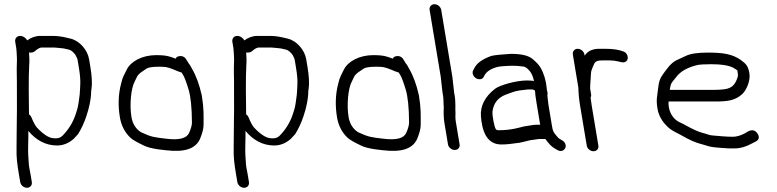

<svg xmlns="http://www.w3.org/2000/svg" viewBox="-20 -714 3678 909"><path d="M117.3 -172.6C116.1 -220.9 115 -357.8 118 -399.2C119.2 -416 119.5 -428.7 118.9 -438C118.3 -446 118.1 -455.9 117.5 -465.7C126.7 -463.8 137.1 -465.3 144 -470.8L155.1 -479.7C164.6 -486.6 172.7 -489 177 -489H236.7C246.5 -489 260.4 -486.2 274.4 -485.5C282.8 -485 296.5 -481 307.1 -478.8C315.6 -477 328.1 -466.9 337.4 -453.7L343.7 -441.1C345.6 -437.3 346.8 -433.5 347.5 -429.5L353.6 -392.5C364.2 -328.8 359.6 -308.8 357.2 -265.6C349 -202 349.1 -207.7 337.7 -171.3C324.4 -132.2 303.1 -98.9 275.7 -71.3C267.3 -62.9 257.1 -59 242.8 -59C238 -59 234.1 -59.3 229.8 -59.9C211.1 -62.1 185.4 -77.2 154 -111C147.5 -118.6 139 -133.8 129.7 -156.2C127.4 -162.4 123.9 -168 117.3 -172.6ZM74.9 -544C59.9 -544 49.5 -531.5 52 -516.5L57 -486.5C57.9 -481.2 58.5 -474.9 58.7 -467.6C59.3 -448.3 60.9 -437.6 60 -419.1C57.9 -377.2 60.6 -348.7 60 -295.8C59.4 -237.4 61 -208.2 59.7 -159.1C58.8 -123.5 59.1 -48.2 58.3 -12.5C57.2 31.9 61.4 62.5 69.4 110.5L75.6 147.5C78.2 163.1 92.6 175 107.6 175C122.7 175 133.2 163.1 130.6 147.5L124.4 110.5C121.4 92.5 117.6 78.3 116.6 64.2C114.5 32.2 112.1 11.6 113.4 -26.3C114.3 -51 114.2 -72.7 114.3 -94.3C149.8 -50.8 196.4 -25.2 249.6 -25.2C279.6 -25.2 305.9 -36.3 328.4 -56.3L328.8 -56.6L329.1 -56.9C336.9 -65.2 343.8 -72.4 349.2 -78.7L349.8 -79.3L350.2 -80C365.6 -105.1 378.4 -132.8 388.6 -163C418.2 -251 409.4 -291.9 413 -290.9C417.1 -317.7 415.2 -353.3 407.7 -398.1L401.8 -433.6C394.4 -477.9 356.2 -521.4 314.1 -531.1L293.2 -536.1C274.9 -540.5 252.9 -544 229.2 -544H170.3C148 -544 127.1 -536.2 108.6 -522.7C102.9 -534.5 89 -544 74.9 -544Z M847.9 -357.2C852.9 -349.1 861.9 -326.2 872.6 -290.9C882.8 -257.6 888.4 -204.5 888.7 -133C888.7 -122.2 884.4 -105.2 874.9 -84.1C863.6 -60.2 831.4 -49.1 765.6 -57.4C710.9 -64.2 698.6 -64.1 647.4 -88.1C623.7 -103.3 608 -126.3 602.3 -160.2C592.5 -219.3 600.9 -296.8 616.9 -326.3C621.4 -334.6 625.3 -342.7 630 -353.5C640 -368.4 651.8 -373.8 673.4 -389C680.1 -393.7 698.1 -398 728.5 -398C763.3 -398 768.5 -398.1 802.6 -384.7C818.6 -377.7 830 -373.2 839.7 -370.6C840.9 -368.6 844.5 -362.8 847.9 -357.2ZM809.4 -437.1C785.7 -446 769.3 -453 719.3 -453C652.6 -453 598.5 -422.7 580 -384.4L565.8 -355.9C560.8 -345.9 556.6 -332.7 553.1 -317.2C540.1 -267.8 538.3 -214.5 547.6 -158.5C553.9 -120.9 569.9 -88.6 596 -63.3C607.9 -51.8 629.4 -39.9 662.7 -24.2C677.7 -17 697.6 -11.8 727.5 -7.2L765.7 -2.6C852.3 7.7 905.1 -8.5 926.9 -56.1C937.9 -83.2 943.6 -104.2 943.7 -121.9C943.9 -165.6 945.7 -200 935.3 -262.5L935.2 -262.9L935.1 -263.2C923.7 -314.2 908.1 -356.5 888 -390.4C883.7 -397.6 882.3 -403.1 873.4 -413.9L862.2 -432C853.4 -448 836.1 -451.9 821.8 -446.2C817.3 -444.4 814.5 -442.2 811.7 -436.2C811.3 -436.4 810.1 -436.8 809.4 -437.1Z M1145.3 -172.6C1144.1 -220.9 1143 -357.8 1146 -399.2C1147.2 -416 1147.5 -428.7 1146.9 -438C1146.3 -446 1146.1 -455.9 1145.5 -465.7C1154.7 -463.8 1165.1 -465.3 1172 -470.8L1183.1 -479.7C1192.6 -486.6 1200.7 -489 1205 -489H1264.7C1274.5 -489 1288.4 -486.2 1302.4 -485.5C1310.8 -485 1324.5 -481 1335.1 -478.8C1343.6 -477 1356.1 -466.9 1365.4 -453.7L1371.7 -441.1C1373.6 -437.3 1374.8 -433.5 1375.5 -429.5L1381.6 -392.5C1392.2 -328.8 1387.6 -308.8 1385.2 -265.6C1377 -202 1377.1 -207.7 1365.7 -171.3C1352.4 -132.2 1331.1 -98.9 1303.7 -71.3C1295.3 -62.9 1285.1 -59 1270.8 -59C1266 -59 1262.1 -59.3 1257.8 -59.9C1239.1 -62.1 1213.4 -77.2 1182 -111C1175.5 -118.6 1167 -133.8 1157.7 -156.2C1155.4 -162.4 1151.9 -168 1145.3 -172.6ZM1102.9 -544C1087.9 -544 1077.5 -531.5 1080 -516.5L1085 -486.5C1085.9 -481.2 1086.5 -474.9 1086.7 -467.6C1087.3 -448.3 1088.9 -437.6 1088 -419.1C1085.9 -377.2 1088.6 -348.7 1088 -295.8C1087.4 -237.4 1089 -208.2 1087.7 -159.1C1086.8 -123.5 1087.1 -48.2 1086.3 -12.5C1085.2 31.9 1089.4 62.5 1097.4 110.5L1103.6 147.5C1106.2 163.1 1120.6 175 1135.6 175C1150.7 175 1161.2 163.1 1158.6 147.5L1152.4 110.5C1149.4 92.5 1145.6 78.3 1144.6 64.2C1142.5 32.2 1140.1 11.6 1141.4 -26.3C1142.3 -51 1142.2 -72.7 1142.3 -94.3C1177.8 -50.8 1224.4 -25.2 1277.6 -25.2C1307.6 -25.2 1333.9 -36.3 1356.4 -56.3L1356.8 -56.6L1357.1 -56.9C1364.9 -65.2 1371.8 -72.4 1377.2 -78.7L1377.8 -79.3L1378.2 -80C1393.6 -105.1 1406.4 -132.8 1416.6 -163C1446.2 -251 1437.4 -291.9 1441 -290.9C1445.1 -317.7 1443.2 -353.3 1435.7 -398.1L1429.8 -433.6C1422.4 -477.9 1384.2 -521.4 1342.1 -531.1L1321.2 -536.1C1302.9 -540.5 1280.9 -544 1257.2 -544H1198.3C1176 -544 1155.1 -536.2 1136.6 -522.7C1130.9 -534.5 1117 -544 1102.9 -544Z M1875.9 -357.2C1880.9 -349.1 1889.9 -326.2 1900.6 -290.9C1910.8 -257.6 1916.4 -204.5 1916.7 -133C1916.7 -122.2 1912.4 -105.2 1902.9 -84.1C1891.6 -60.2 1859.4 -49.1 1793.6 -57.4C1738.9 -64.2 1726.6 -64.1 1675.4 -88.1C1651.7 -103.3 1636 -126.3 1630.3 -160.2C1620.5 -219.3 1628.9 -296.8 1644.9 -326.3C1649.4 -334.6 1653.3 -342.7 1658 -353.5C1668 -368.4 1679.8 -373.8 1701.4 -389C1708.1 -393.7 1726.1 -398 1756.5 -398C1791.3 -398 1796.5 -398.1 1830.6 -384.7C1846.6 -377.7 1858 -373.2 1867.7 -370.6C1868.9 -368.6 1872.5 -362.8 1875.9 -357.2ZM1837.4 -437.1C1813.7 -446 1797.3 -453 1747.3 -453C1680.6 -453 1626.5 -422.7 1608 -384.4L1593.8 -355.9C1588.8 -345.9 1584.6 -332.7 1581.1 -317.2C1568.1 -267.8 1566.3 -214.5 1575.6 -158.5C1581.9 -120.9 1597.9 -88.6 1624 -63.3C1635.9 -51.8 1657.4 -39.9 1690.7 -24.2C1705.7 -17 1725.6 -11.8 1755.5 -7.2L1793.7 -2.6C1880.3 7.7 1933.1 -8.5 1954.9 -56.1C1965.9 -83.2 1971.6 -104.2 1971.7 -121.9C1971.9 -165.6 1973.7 -200 1963.3 -262.5L1963.2 -262.9L1963.1 -263.2C1951.7 -314.2 1936.1 -356.5 1916 -390.4C1911.7 -397.6 1910.3 -403.1 1901.4 -413.9L1890.2 -432C1881.4 -448 1864.1 -451.9 1849.8 -446.2C1845.3 -444.4 1842.5 -442.2 1839.7 -436.2C1839.3 -436.4 1838.1 -436.8 1837.4 -437.1Z M2155.9 -30.5 2137.6 -140.3C2134.2 -161.2 2137.7 -167.3 2135.8 -198.5L2136 -215.9L2135.9 -216.2C2135.2 -227.8 2135.8 -241.1 2133.4 -256L2130 -275.9L2121.7 -350.1L2069 -666.5C2066.4 -682.1 2051.9 -694 2036.9 -694C2021.9 -694 2011.4 -682.1 2014 -666.5L2066.6 -350.7L2074.8 -277.5L2078.2 -257C2080 -246.1 2079.2 -235.6 2080 -222.5L2081 -204.9C2079.9 -187.1 2080 -156.3 2083.6 -134.6L2100.9 -30.5C2103.4 -15.5 2118.4 -4 2133.3 -4C2149.1 -4 2158.2 -16.6 2155.9 -30.5Z M2439.4 -38.2 2440 -38.3 2462.7 -43.4C2479.7 -47.4 2489.1 -50.7 2504.4 -52.1C2521.1 -53.5 2524.8 -56 2535 -56H2562C2577.6 -34.2 2591.4 -18.9 2608.3 -9.8L2620.3 -2.9C2637.8 6.7 2652.3 -3.3 2656.8 -14.4C2661.2 -25.5 2656.1 -41.6 2640.6 -50.1L2628.3 -57.2L2628 -57.4C2626.6 -58.1 2621.1 -62.6 2614.1 -71.6C2599 -90.8 2597.7 -91 2592.8 -120.5L2577.1 -214.5C2574.8 -228.6 2572.8 -250.6 2571.5 -263.2C2571.1 -267.2 2575 -271.8 2569.6 -285.5C2569.4 -288.9 2569.1 -292.7 2568.2 -298C2565 -332.1 2555.6 -364.8 2539.5 -393.1C2532.3 -405.9 2519.8 -418.9 2502.5 -433.8C2481.1 -452.1 2446.7 -459 2399.3 -459H2398.8L2398.2 -459C2355.9 -456.4 2325 -453.5 2307.8 -449.7L2307.2 -449.6L2306.6 -449.4C2266.1 -435.1 2238.3 -416.4 2225.8 -391.6L2220.6 -381.8C2212.5 -367.9 2221.5 -351.4 2233 -344C2244.6 -336.6 2262.9 -335.6 2270.3 -350.4L2275.5 -360.2C2287.7 -381.1 2322.1 -397.6 2354.1 -400C2390.2 -402.7 2415.9 -405 2459.7 -398.7C2464.6 -398 2473.7 -393.8 2484.4 -381.6L2484.9 -381L2485.4 -380.5C2494.2 -371.7 2502 -357 2508.3 -330.6C2500.3 -332 2488.3 -333 2474.2 -333C2423.8 -333 2345.9 -310.9 2323.7 -293.7C2276.3 -256.9 2252.7 -212.7 2257 -161.5C2262.1 -99.8 2281 -30 2353.4 -30C2376.4 -30 2404.1 -32.8 2439.4 -38.2ZM2535.7 -133C2536.3 -129.6 2536.6 -127.8 2537.5 -123.5H2525C2515.2 -123.5 2506.9 -123.1 2499.9 -121.7C2476.8 -117.1 2469.6 -118.8 2435.1 -109L2413.7 -104.2C2389.7 -99.6 2366.3 -97.5 2340.1 -97.5C2332.2 -97.5 2329.5 -99.5 2326.8 -103.6C2320.1 -113.6 2309.3 -169.3 2311.7 -186.9C2317 -225 2336.2 -250.7 2374.2 -265.9C2382.7 -269 2393.2 -272.8 2406 -277.4C2428.1 -285.6 2449.7 -287 2479.3 -290.5H2501C2502.6 -290.5 2506 -289.8 2512.9 -284.8C2513 -274.2 2515.4 -255.1 2520.1 -227Z M2718.2 -298.9C2718.7 -273.7 2721.3 -244.4 2725.9 -216.6L2758 -24.1C2760.4 -9.8 2774.8 2 2789.8 2C2804.9 2 2815.4 -9.8 2813 -24L2781.1 -215.8C2779.1 -227.6 2777.6 -238.7 2776.5 -249.2L2776.4 -249.5L2776.1 -251.8C2777.8 -254.8 2779.5 -261.5 2778.6 -266.9L2774 -294.4C2773.9 -304.3 2774.6 -319.7 2776.2 -338.8C2778.3 -363.2 2776.6 -374.3 2782.7 -387.4C2795.4 -414.5 2791.6 -428 2831.2 -428H2865.7C2880.4 -428 2894.1 -426.4 2906.8 -423.2C2920.7 -419.7 2931.5 -416.2 2940.9 -421.3C2954.6 -428.8 2954.7 -446.2 2946.7 -458.3C2942.6 -464.4 2938.5 -468.5 2927.3 -471.7C2907.6 -479.2 2879.7 -483 2845.3 -483H2816.1C2786.4 -483 2763.1 -472.8 2749.1 -452C2748.6 -451.3 2748.5 -451.1 2748 -450.3L2747.1 -455.5C2744.6 -470.5 2730.1 -483 2715.1 -483C2700 -483 2689.6 -470.5 2692.1 -455.5Z M3157.4 -317C3159.1 -321.1 3169.1 -335.2 3187.6 -356.7C3207.3 -379 3237.7 -395.3 3280.9 -405.9C3290.4 -408.3 3313.3 -410 3347.2 -410C3390.8 -410 3435.4 -405.1 3457.4 -389.7C3474.5 -377.7 3469.6 -386.7 3473 -366C3474.3 -358.6 3473.7 -352 3470.8 -344.6C3462.2 -319 3449.8 -304.7 3434.9 -298.5L3434.3 -298.2L3433.7 -297.9C3424.2 -292.5 3399 -288.5 3358.4 -288.5L3150.9 -288.5C3152.3 -298.4 3154.1 -308.9 3157.4 -317ZM3367.6 -233.5C3425.9 -233.5 3460.7 -238.6 3493.7 -268.2C3512.7 -285.2 3533.9 -330.9 3528 -366.5C3522.4 -399.8 3513.4 -411.2 3488.1 -429.4C3447.1 -458.9 3400.4 -465 3332.4 -465C3284.2 -465 3248.7 -460.3 3225.5 -448.7C3210.6 -441.7 3195.9 -434.8 3181.2 -428.1C3153.8 -414 3135.2 -384.2 3121.6 -366.6C3104.5 -344.3 3099.1 -327.4 3095.2 -291.3C3091.5 -255.2 3085.4 -243.6 3092.9 -199C3098.2 -167.2 3114.7 -138.2 3141.2 -113.2C3163.5 -92.1 3187.9 -84.4 3206.3 -73.2C3223.8 -62.5 3239.7 -55.3 3258.2 -46.4C3279.2 -36.2 3315.1 -28.4 3332.9 -22.2C3347.9 -17 3378 -14.6 3430.7 -11.5L3431.1 -11.5H3459.8C3485.9 -11.5 3512.5 -19.7 3540.2 -34.8L3559.5 -44.8C3565.9 -48.3 3571.5 -53.6 3572.3 -62.2C3573.1 -69.5 3569.9 -76.7 3565.7 -82.5C3546.9 -109 3524 -93.9 3506.8 -83C3486.3 -72 3467.1 -66.5 3449.2 -66.5C3416 -66.5 3383.2 -70.3 3356.3 -72.4C3333.9 -74.2 3336.1 -77.4 3302.9 -85.8C3287.7 -89.7 3262 -101 3227.8 -119.8C3218.8 -125.2 3210.1 -129.7 3201.5 -133.4C3172.8 -145.5 3152.3 -172.1 3146.4 -207.5C3144.3 -220.3 3144.8 -225.4 3145.5 -233.5Z"/></svg>

Font: MewTooHand
Style: BdLta
Weight: 400
Designer: Mew Too, Robert Jablonski
Version: Version 0.77